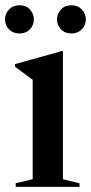

<svg xmlns="http://www.w3.org/2000/svg" viewBox="-36 -726 354 746"><path d="M208.5 -527.5V-29.5L273 -14V0H25V-14L91 -29.5V-416Q82.5 -422.5 64 -436Q45.5 -449.5 22.5 -466.5V-477L204 -527.5ZM39.5 -596Q14.5 -596 -1 -612Q-16.5 -628 -16.5 -650.5Q-16.5 -673 -1 -689.2Q14.5 -705.5 39.5 -705.5Q65 -705.5 80.2 -689.2Q95.5 -673 95.5 -650.5Q95.5 -628 80.2 -612Q65 -596 39.5 -596ZM241.5 -596Q216 -596 200.8 -612Q185.5 -628 185.5 -650.5Q185.5 -673 200.8 -689.2Q216 -705.5 241.5 -705.5Q266.5 -705.5 282 -689.2Q297.5 -673 297.5 -650.5Q297.5 -628 282 -612Q266.5 -596 241.5 -596Z"/></svg>

Font: Newsreader Display Medium
Style: Regular
Weight: 500
Designer: Hugues Gentile
Foundry: Production Type
Version: Version 1.001